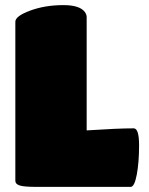

<svg xmlns="http://www.w3.org/2000/svg" viewBox="-20 -731 584 751"><path d="M124 0Q74 0 57 -5.5Q40 -11 40 -24V-646Q40 -668 98 -689.5Q156 -711 228 -711Q292 -711 312 -684Q319 -674 319 -664V-221Q441 -229 503 -229Q524 -229 524 -162.5Q524 -96 515 -48Q506 0 491 0Z"/></svg>

Font: Titan One
Style: Regular
Weight: 400
Designer: Rodrigo Fuenzalida
Foundry: Rodrigo Fuenzalida
Version: Version 1.001